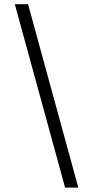

<svg xmlns="http://www.w3.org/2000/svg" viewBox="-20 -753 440 907"><path d="M112.5 -733.3 350 133.3H287.5L50 -733.3Z"/></svg>

Font: BoonBaan
Style: Regular
Weight: 400
Designer: Sungsit Sawaiwan
Foundry: FontUni
Version: Version 2.0